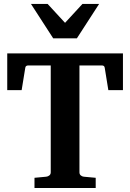

<svg xmlns="http://www.w3.org/2000/svg" viewBox="-20 -937 649 957"><path d="M520 -487.8 502 -599.1Q500.5 -610.8 487.8 -610.8H376V-78.1Q376 -68.4 382.6 -62.7Q389.2 -57.1 397.9 -56.2L457 -50.8V0H151.9V-50.8L210 -56.2Q219.2 -57.1 226.1 -62.7Q232.9 -68.4 232.9 -78.1V-610.8H121.1Q107.4 -610.8 106 -599.1L87.9 -487.8H16.1V-670.9H592.8V-487.8ZM363.3 -746.1H245.1L134.3 -917.5H217.3L304.2 -823.2L391.1 -917.5H474.1Z"/></svg>

Font: Charis SIL Viet
Style: Bold
Weight: 700
Foundry: SIL International
Version: Version 5.000